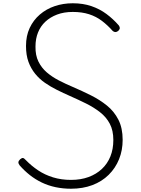

<svg xmlns="http://www.w3.org/2000/svg" viewBox="-20 -1135 864 1174"><path d="M414 19Q365 19 320 9.5Q275 0 235.5 -19Q196 -38 162.5 -64.5Q129 -91 100 -124Q92 -135 92.5 -143Q93 -151 103 -161Q114 -170 120.5 -169Q127 -168 139 -155Q172 -121 213 -93.5Q254 -66 304.5 -50.5Q355 -35 414 -35Q474 -35 521.5 -52.5Q569 -70 603 -102Q637 -134 655 -178.5Q673 -223 673 -279Q673 -337 651.5 -378Q630 -419 591.5 -449Q553 -479 506.5 -502Q460 -525 408 -548Q367 -566 328 -585.5Q289 -605 255 -628.5Q221 -652 195 -684Q169 -716 154 -757Q139 -798 139 -854Q139 -916 161.5 -964Q184 -1012 223.5 -1046Q263 -1080 314.5 -1097.5Q366 -1115 425 -1115Q488 -1115 539 -1097.5Q590 -1080 631 -1049.5Q672 -1019 706 -980Q712 -972 712.5 -964Q713 -956 703 -946Q694 -939 685.5 -939Q677 -939 669 -946Q638 -981 603 -1007.5Q568 -1034 524.5 -1048Q481 -1062 425 -1062Q371 -1062 329 -1046Q287 -1030 257.5 -1002.5Q228 -975 212.5 -936.5Q197 -898 197 -851Q196 -797 215 -758.5Q234 -720 266 -692.5Q298 -665 339.5 -643.5Q381 -622 426 -603Q482 -579 536 -552Q590 -525 634 -489.5Q678 -454 704 -403Q730 -352 730 -280Q730 -216 708 -161.5Q686 -107 644.5 -66Q603 -25 544.5 -3Q486 19 414 19Z"/></svg>

Font: Playwrite FR Moderne ExtraLight
Style: Regular
Weight: 250
Version: Version 1.002